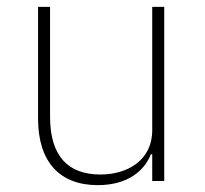

<svg xmlns="http://www.w3.org/2000/svg" viewBox="-20 -528 599 560"><path d="M424 0H459V-508H424V-148C424 -60 351 -19 273 -19C179 -19 126 -72 126 -188V-508H91V-182C91 -56 154 12 265 12C355 12 402 -32 420 -78H424Z"/></svg>

Font: IBM Plex Thai ExtraLight
Style: Regular
Weight: 200
Designer: Mike Abbink, Paul van der Laan, Pieter van Rosmalen, Ben Mitchell, Mark Frömberg
Foundry: Bold Monday
Version: Version 1.0